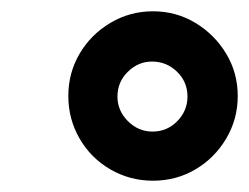

<svg xmlns="http://www.w3.org/2000/svg" viewBox="-20 -720 441 340"><path d="M251 -400Q210 -400 175.5 -420Q141 -440 121 -474.5Q101 -509 101 -550Q101 -591 121 -625Q141 -659 175.5 -679.5Q210 -700 251 -700Q292 -700 326 -679.5Q360 -659 380.5 -625Q401 -591 401 -550Q401 -509 380.5 -474.5Q360 -440 326 -420Q292 -400 251 -400ZM250 -487Q276 -487 294 -505.5Q312 -524 312 -549Q312 -575 293.5 -593Q275 -611 249 -611Q225 -611 206.5 -593Q188 -575 188 -549Q188 -524 206.5 -505.5Q225 -487 250 -487Z"/></svg>

Font: Archivo SemiCondensed Black
Style: Italic
Weight: 900
Width: 4
Italic angle: -10°
Designer: Hector Gatti
Foundry: Omnibus-Type
Version: Version 2.001